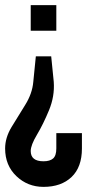

<svg xmlns="http://www.w3.org/2000/svg" viewBox="-170 -520 390 750"><path d="M50 -500H-50V-400H50ZM40 -200 30 -300H-30L-40 -200Q-44 -154 -72 -109.5Q-100 -65 -125 -23.5Q-150 18 -150 60Q-150 126 -106 168Q-62 210 0 210Q69 210 109.5 171.5Q150 133 150 60V0H50V60Q50 88 37.5 99Q25 110 0 110Q-50 110 -50 70Q-50 47 -25.5 6Q-1 -35 21.5 -89.5Q44 -144 40 -200Z"/></svg>

Font: Millimetre
Style: Regular
Weight: 500
Designer: Jérémy Landes
Version: Version 1.0